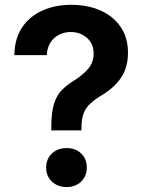

<svg xmlns="http://www.w3.org/2000/svg" viewBox="-20 -757 591 786"><path d="M189.9 -223.1V-233.4Q189.9 -296.4 201.2 -332.3Q212.4 -368.2 233.9 -389.2Q255.4 -410.2 286.1 -429.2Q318.8 -449.7 341.1 -475.6Q363.3 -501.5 363.3 -538.1Q363.3 -565.4 350.8 -584.7Q338.4 -604 317.1 -615Q295.9 -626 269.5 -626Q245.1 -626 223.1 -615.5Q201.2 -605 187.3 -584Q173.3 -563 171.4 -531.2H38.6Q40 -600.6 71.5 -646.2Q103 -691.9 155.3 -714.6Q207.5 -737.3 270 -737.3Q339.4 -737.3 391.8 -713.9Q444.3 -690.4 474.1 -646.5Q503.9 -602.5 503.9 -541.5Q503.9 -480 475.1 -438.2Q446.3 -396.5 396.5 -367.2Q368.2 -350.1 349.6 -333Q331.1 -315.9 322.3 -293Q313.5 -270 313.5 -233.4V-223.1ZM252.4 8.8Q216.3 8.8 192.6 -13.7Q168.9 -36.1 168.9 -70.8Q168.9 -106.4 192.6 -128.7Q216.3 -150.9 252.4 -150.9Q289.1 -150.9 312.3 -128.7Q335.4 -106.4 335.4 -70.8Q335.4 -36.1 312.3 -13.7Q289.1 8.8 252.4 8.8Z"/></svg>

Font: Inter Cardless
Style: Bold
Weight: 700
Designer: Rasmus Andersson
Foundry: rsms
Version: Version 4.001;git-9221beed3